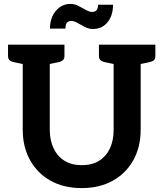

<svg xmlns="http://www.w3.org/2000/svg" viewBox="-20 -952 834 980"><path d="M397 8Q305 8 237.5 -30Q170 -68 133 -135.5Q96 -203 96 -290V-724H234V-291Q234 -237 253 -196Q272 -155 308.5 -132Q345 -109 397 -109Q450 -109 486 -131.5Q522 -154 541 -194.5Q560 -235 560 -290V-724H698V-290Q698 -201 660 -133.5Q622 -66 554.5 -29Q487 8 397 8ZM120 -724 107 -623 50 -635Q36 -638 28.5 -645Q21 -652 21 -666V-724ZM309 -724V-666Q309 -652 301 -645Q293 -638 280 -635L222 -623L210 -724ZM584 -724 571 -623 514 -635Q500 -638 492.5 -645Q485 -652 485 -666V-724ZM773 -724V-666Q773 -652 765.5 -645Q758 -638 744 -635L687 -623L674 -724ZM449 -891Q464 -891 472 -899Q480 -907 481 -928H557Q557 -873 529 -838.5Q501 -804 454 -804Q433 -804 413 -814.5Q393 -825 375.5 -835Q358 -845 344 -845Q330 -845 322 -836.5Q314 -828 314 -806H235Q235 -860 264.5 -896Q294 -932 340 -932Q361 -932 381 -921.5Q401 -911 419 -901Q437 -891 449 -891Z"/></svg>

Font: Aleo
Style: Bold
Weight: 700
Designer: Alessio Laiso
Foundry: Alessio Laiso
Version: Version 2.001;gftools[0.9.29]